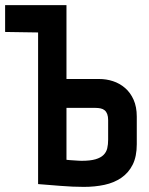

<svg xmlns="http://www.w3.org/2000/svg" viewBox="-20 -720 582 751"><path d="M0 -700V-595L131 -593H187V-700ZM368 -411H240V-700H129V0Q129 0 141 1Q153 2 172.5 3.5Q192 5 216 7Q240 9 264 10Q288 11 308 11Q351 11 388.5 3Q426 -5 454.5 -24.5Q483 -44 499 -76Q515 -108 515 -156V-264Q515 -302 502.5 -330Q490 -358 469 -376Q448 -394 422 -402.5Q396 -411 368 -411ZM403 -174Q403 -155 399.5 -140Q396 -125 385 -114Q374 -103 353.5 -97Q333 -91 299 -91Q294 -91 286.5 -91.5Q279 -92 271 -92.5Q263 -93 256 -93.5Q249 -94 244.5 -94.5Q240 -95 240 -95V-298H353Q364 -298 373.5 -296Q383 -294 389.5 -288.5Q396 -283 399.5 -273.5Q403 -264 403 -250Z"/></svg>

Font: Advent Pro
Style: Bold
Weight: 700
Designer: VivaRado, Andreas Kalpakidis
Foundry: VivaRado, Andreas Kalpakidis
Version: Version 3.000